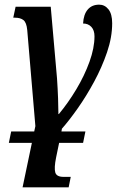

<svg xmlns="http://www.w3.org/2000/svg" viewBox="-20 -565 508 825"><path d="M18 49 28 0H127L132 -23L97 -436Q94 -468 81 -478.5Q68 -489 44 -489H37L47 -536H198L225 -228Q228 -184 229.5 -142.5Q231 -101 231 -75H233Q273 -123 308 -181.5Q343 -240 364.5 -299.5Q386 -359 386 -409Q386 -435 372.5 -449.5Q359 -464 337 -464Q339 -503 357 -524Q375 -545 406 -545Q430 -545 446 -525Q462 -505 462 -465Q462 -405 440 -340.5Q418 -276 384.5 -214Q351 -152 314 -99.5Q277 -47 246 -12L244 0H347L337 49H234L221 112Q212 157 217.5 176Q223 195 253 195H284L275 240H77L117 49Z"/></svg>

Font: Noto Serif ExtraCondensed SemiBold
Style: Italic
Weight: 600
Width: 2
Italic angle: -12°
Designer: Monotype Design Team
Foundry: Monotype Imaging Inc.
Version: Version 2.013